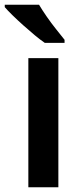

<svg xmlns="http://www.w3.org/2000/svg" viewBox="-38 -786 345 806"><path d="M207 0H81V-542H207ZM126 -766Q139 -744 158 -716.5Q177 -689 197.5 -663.5Q218 -638 233 -619V-606H150Q131 -619 107.5 -638.5Q84 -658 59.5 -680Q35 -702 14.5 -722Q-6 -742 -18 -756V-766Z"/></svg>

Font: Noto Sans Devanagari SemiBold
Style: Regular
Weight: 600
Version: Version 2.003